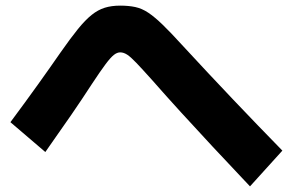

<svg xmlns="http://www.w3.org/2000/svg" viewBox="-20 -677 1040 682"><path d="M868 -15Q794 -93 734.5 -157Q675 -221 622.5 -278.5Q570 -336 520 -393Q485 -432 464.5 -453.5Q444 -475 431.5 -483Q419 -491 407 -491Q396 -491 384.5 -482Q373 -473 355 -449Q337 -425 306 -378Q273 -327 233.5 -269.5Q194 -212 141 -137L17 -243Q72 -317 116 -378.5Q160 -440 196 -492Q231 -542 257 -574Q283 -606 305.5 -624Q328 -642 352 -649.5Q376 -657 407 -657Q437 -657 460.5 -652Q484 -647 506.5 -632Q529 -617 557.5 -589.5Q586 -562 626 -518Q722 -414 809 -322.5Q896 -231 983 -142Z"/></svg>

Font: M PLUS 2 Thin ExtraBold
Style: Regular
Weight: 800
Version: Version 1.001